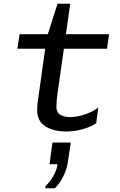

<svg xmlns="http://www.w3.org/2000/svg" viewBox="-20 -694 640 1028"><path d="M337 10Q265 10 222 -18Q179 -46 179 -105Q179 -114 180 -130Q181 -146 187 -184L222 -433H73L85 -511H236L288 -674H356L333 -511H564L553 -433H322L287 -187Q285 -172 283.5 -155Q282 -138 282 -121Q282 -92 303 -79.5Q324 -67 355 -67Q392 -67 435 -81.5Q478 -96 506 -118L495 -34Q476 -21 449.5 -11Q423 -1 394 4.5Q365 10 337 10ZM222 314 223 303Q250 277 267 246.5Q284 216 288 185H245L261 69H359L344 169Q339 208 321 246Q303 284 274 314Z"/></svg>

Font: Chivo Mono
Style: Italic
Weight: 400
Italic angle: -8.05°
Monospace: yes
Version: Version 1.008